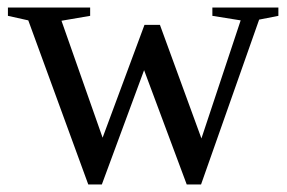

<svg xmlns="http://www.w3.org/2000/svg" viewBox="-20 -479 762 509"><path d="M513 10H475L362 -293L250 10H214L55 -425L1 -437V-459H219V-437L143 -424L252 -114L363 -413H404L514 -112L618 -425L543 -437V-459H718V-437L667 -427Z"/></svg>

Font: Libra Serif Modern
Style: Regular
Weight: 400
Designer: Stefan Peev, Context Ltd
Foundry: Stefan Peev, Context Ltd
Version: Version 1.000